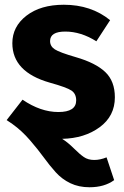

<svg xmlns="http://www.w3.org/2000/svg" viewBox="-20 -568 521 809"><path d="M377 106Q402 106 429 95L461 191Q420 221 357 221Q312 221 276.5 204Q241 187 214.5 157.5Q188 128 164.5 95.5Q141 63 106.5 23Q72 -17 33 -45Q19 -54 8 -62L75 -148Q151 -96 226 -96Q301 -96 301 -145Q301 -173 281 -186.5Q261 -200 189 -220Q32 -265 32 -386Q32 -456 91.5 -502Q151 -548 249 -548Q364 -548 444 -483L386 -394Q321 -435 255 -435Q191 -435 191 -395Q191 -373 211 -360Q231 -347 300 -327Q383 -303 423.5 -264.5Q464 -226 464 -158Q464 -79 400 -32Q336 15 242 17Q267 33 291 57Q315 81 333 93.5Q351 106 377 106Z"/></svg>

Font: FiraGO
Style: Bold
Weight: 700
Designer: bBox Type
Foundry: bBox Type GmbH
Version: Version 1.001;PS 001.001;hotconv 1.0.88;makeotf.lib2.5.64775